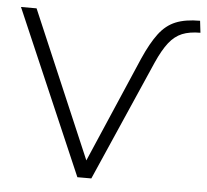

<svg xmlns="http://www.w3.org/2000/svg" viewBox="-51 -767 885 822"><g transform="rotate(5 391.0 -356.5)"><path d="M311 0 7 -705H74L343 -75L539 -530Q569 -598 599.5 -638.5Q630 -679 671.5 -696Q713 -713 776 -713L782 -662Q735 -662 703.5 -649Q672 -636 647.5 -605Q623 -574 598 -518L371 0Z"/></g></svg>

Font: Mulish Light
Style: Regular
Weight: 300
Designer: Vernon Adams
Foundry: Vernon Adams
Version: Version 3.603; ttfautohint (v1.8.3)